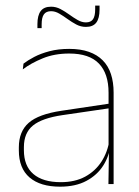

<svg xmlns="http://www.w3.org/2000/svg" viewBox="-20 -674 509 703"><path d="M377 0 379 -128 377.5 -131.5V-292V-334.5Q377.5 -404.5 342.2 -441.2Q307 -478 233.5 -478Q179 -478 136 -460.2Q93 -442.5 63.5 -420L66 -441Q81.5 -453 105.2 -465.5Q129 -478 161.2 -486.5Q193.5 -495 233.5 -495Q275 -495 305.5 -484.2Q336 -473.5 356.2 -453Q376.5 -432.5 386.2 -402.8Q396 -373 396 -335V0ZM200 9.5Q127.5 9.5 88.2 -24.2Q49 -58 49 -123V-134.5Q49 -192.5 85 -224.2Q121 -256 205.5 -268.5L386.5 -295.5L387 -278.5L209 -252.5Q134 -241.5 100.8 -214.5Q67.5 -187.5 67.5 -135.5V-124Q67.5 -66.5 102.2 -36.8Q137 -7 202.5 -7Q254.5 -7 291.8 -27.2Q329 -47.5 351.5 -82.2Q374 -117 380.5 -160.5L390 -142H384Q380 -102.5 358 -67.8Q336 -33 296.5 -11.8Q257 9.5 200 9.5ZM294.5 -575.5Q276 -575.5 259.5 -584.2Q243 -593 227.5 -604.2Q212 -615.5 197 -624.2Q182 -633 167 -633Q149 -633 140.8 -621.5Q132.5 -610 132.5 -585V-571H117V-585.5Q117 -617.5 129 -633.5Q141 -649.5 167 -649.5Q185 -649.5 201.5 -640.8Q218 -632 233.5 -620.8Q249 -609.5 264.2 -600.8Q279.5 -592 294.5 -592Q312.5 -592 320.5 -603.5Q328.5 -615 328.5 -640V-653.5H344.5V-639Q344.5 -607 332.5 -591.2Q320.5 -575.5 294.5 -575.5Z"/></svg>

Font: Anek Latin Medium Thin
Style: Regular
Weight: 250
Version: Version 1.003